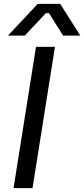

<svg xmlns="http://www.w3.org/2000/svg" viewBox="-20 -972 435 992"><path d="M148 0H50L166 -730H264ZM108 -788H21L175 -952H291L395 -788H306L233 -904H217Z"/></svg>

Font: Sora Variable Italic
Style: Regular
Weight: 400
Designer: Jonathan Barnbrook, Julián Moncada
Foundry: Barnbrook Fonts
Version: Version 2.000